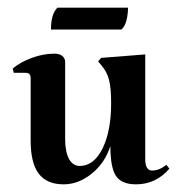

<svg xmlns="http://www.w3.org/2000/svg" viewBox="-20 -472 469 501"><path d="M146 9Q102 9 81 -19Q60 -47 60 -105V-268Q60 -282 47 -282H16L13 -293Q33 -310 63 -321Q93 -332 122 -332Q135 -332 142.5 -326Q150 -320 150 -310V-110Q150 -76 160 -57.5Q170 -39 188 -39Q225 -39 247.5 -84.5Q270 -130 270 -203Q270 -242 264.5 -263.5Q259 -285 245 -301L236 -312L244 -321L359 -330V-57Q359 -27 377 -27Q396 -27 414 -42L422 -32Q387 9 335 9Q297 9 282.5 -13Q268 -35 268 -91Q254 -47 219.5 -19Q185 9 146 9ZM130 -452H314Q314 -435 310 -419Q306 -403 297 -395H113Q113 -436 130 -452Z"/></svg>

Font: Katibeh
Style: Regular
Weight: 400
Designer: Arabic design by Kourosh Beigpour, Latin design by Eduardo Tunni, engineering by Lasse Fister
Version: Version 1.000